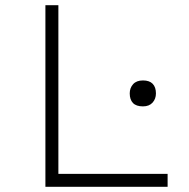

<svg xmlns="http://www.w3.org/2000/svg" viewBox="-20 -720 728 740"><path d="M155 0V-700H205V-50H626V0ZM531 -310Q505 -310 492.5 -323Q480 -336 480 -360Q480 -381 493 -395.5Q506 -410 531 -410Q556 -410 568.5 -397Q581 -384 581 -360Q581 -339 568 -324.5Q555 -310 531 -310Z"/></svg>

Font: Lexend Giga ExtraLight
Style: Regular
Weight: 250
Version: Version 1.007